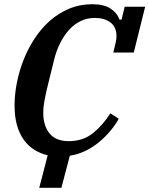

<svg xmlns="http://www.w3.org/2000/svg" viewBox="-20 -730 708 910"><path d="M206 6Q172 -2 143 -20Q114 -38 93 -67Q72 -96 60.5 -136.5Q49 -177 49 -231Q49 -282 60 -338Q71 -394 92 -447Q113 -500 144.5 -548Q176 -596 217 -632Q258 -668 308.5 -689Q359 -710 418 -710Q473 -710 504.5 -689Q536 -668 546 -637H556L571 -698H668L614 -481H517L528 -527Q532 -542 532 -559Q532 -602 503.5 -623.5Q475 -645 430 -645Q392 -645 361 -629.5Q330 -614 306 -587Q282 -560 264 -523.5Q246 -487 236 -445Q221 -383 211 -343.5Q201 -304 195.5 -277Q190 -250 187.5 -231.5Q185 -213 185 -195Q185 -135 214.5 -98Q244 -61 306 -61Q373 -61 420 -98.5Q467 -136 503 -193L543 -167Q526 -137 502 -108.5Q478 -80 449 -56Q420 -32 385 -15Q350 2 311 8L271 160H166Z"/></svg>

Font: IBM Plex Serif SemiBold
Style: Italic
Weight: 600
Italic angle: -14°
Designer: Mike Abbink, Paul van der Laan, Pieter van Rosmalen
Foundry: Bold Monday
Version: Version 2.5